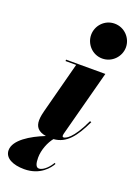

<svg xmlns="http://www.w3.org/2000/svg" viewBox="-261 -832 811 1141"><g transform="rotate(20 145.0 -261.5)"><path d="M148 -650C148 -592 194.5 -539.5 257.5 -539.5C320.5 -539.5 368 -592 368 -650C368 -708 320.5 -760 257.5 -760C194.5 -760 148 -708 148 -650ZM211.5 144 204.5 140C193.5 161 159 203.5 127.5 203.5C108.5 203.5 101.5 180 101.5 144C101.5 94 124.5 40 149.5 9.5C231 3 277.5 -59 326.5 -162L317.5 -165C257 -34.5 213.5 -20.5 202 -20.5C197.5 -20.5 194.5 -23.5 194.5 -29.5C194.5 -34.5 195.5 -39.5 197 -45L307 -460H58.5V-451H125.5L40.5 -127C38 -116 31 -91.5 31 -66.5C31 -27 50 -0.5 101 7.5C13 42.5 -78.5 98 -78.5 162C-78.5 212 -24.5 237 46.5 237C147.5 237 196.5 172 211.5 144Z"/></g></svg>

Font: Bodoni* 24pt Fatface
Style: Italic
Weight: 900
Italic angle: -13°
Version: Version 2.3